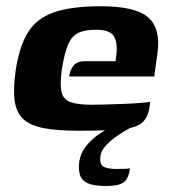

<svg xmlns="http://www.w3.org/2000/svg" viewBox="-20 -422 554 628"><path d="M237.5 5.6Q167.9 5.6 123.8 -2.7Q79.7 -11 56.5 -32.3Q33.4 -53.6 28.1 -91.7Q22.7 -129.7 31 -189.7Q42.7 -269.5 71.1 -315.5Q99.4 -361.6 156.2 -381.6Q213 -401.6 310.4 -401.6Q423.6 -401.6 464.9 -364.8Q506.2 -328.1 495.2 -249.3L484.4 -171.9H206.3Q209.3 -193.4 220.7 -207.7Q232.1 -221.9 257.9 -221.9H358L360.7 -243.2Q365.2 -283.3 352 -304Q338.8 -324.8 293.9 -324.8Q257.3 -324.8 235.7 -314.1Q214 -303.5 202.2 -275.2Q190.3 -246.8 182 -192.4Q175.5 -144.6 181.5 -120.3Q187.5 -96 211.4 -87.7Q235.3 -79.4 281.5 -79.4Q298.8 -79.4 327.8 -80.3Q356.8 -81.1 387.8 -82.3Q418.7 -83.6 442.1 -85.6Q465.4 -87.5 471.3 -89.1L468.9 -70.7Q467.2 -56.8 460 -41.2Q452.8 -25.5 439 -16.4Q419.2 -2.4 370.5 1.6Q321.8 5.6 237.5 5.6ZM325.3 186.3Q286.7 186.3 266.8 177.2Q247 168.1 241.6 150.3Q236.2 132.5 239.2 107.2Q243.9 77.1 263.3 53.7Q282.7 30.4 306.2 15Q329.7 -0.4 346.1 -8.1H416.5Q407.8 -5.1 391 4.7Q374.2 14.4 356 27.7Q337.9 40.9 324.3 56.5Q310.7 72.1 308.7 87.4Q304.7 116.6 319.6 123.7Q334.6 130.7 359.4 130.7Q379.4 130.7 388.3 130.2Q397.1 129.7 400.2 129.2Q403.2 128.7 405.2 128.7Q402.2 148.5 395.7 161.4Q389.3 174.4 373.4 180.3Q357.4 186.3 325.3 186.3Z"/></svg>

Font: Genos Thin
Style: Italic
Weight: 100
Italic angle: -8°
Designer: Robert E. Leuschke
Foundry: Robert E. Leuschke
Version: Version 1.010